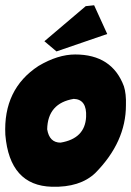

<svg xmlns="http://www.w3.org/2000/svg" viewBox="-20 -714 504 737"><path d="M268.6 -504.9Q410.2 -504.9 455.6 -382.8Q464.8 -354.5 463.4 -310.1Q463.4 -168.9 345.7 -49.8Q287.1 5.9 179.2 2.9Q17.1 -1.5 0.5 -196.3Q-8.3 -372.1 127.9 -460.9Q202.1 -504.9 268.6 -504.9ZM161.1 -217.8Q169.4 -166.5 212.4 -166.5Q306.2 -182.1 310.5 -265.1Q314 -332.5 263.2 -334.5Q163.1 -317.9 161.1 -217.8ZM309.1 -690.4 341.3 -693.8 391.6 -583.5 196.8 -516.6 150.4 -555.7Z"/></svg>

Font: Lapsus Pro (theguybrush.com)
Style: Bold
Weight: 700
Designer: Jose Roses
Version: Version 1.00 February 9, 2018, initial release